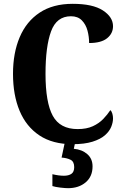

<svg xmlns="http://www.w3.org/2000/svg" viewBox="-20 -744 648 1004"><path d="M359 10Q255 10 186 -36Q117 -82 82.5 -164.5Q48 -247 48 -358Q48 -467 83 -549.5Q118 -632 187.5 -678Q257 -724 360 -724Q465 -724 518 -689.5Q571 -655 571 -607Q571 -569 540 -544Q509 -519 446 -519Q446 -552 437.5 -584Q429 -616 408 -637.5Q387 -659 351 -659Q276 -659 247 -580Q218 -501 218 -358Q218 -208 256 -138.5Q294 -69 386 -69Q433 -69 465.5 -84Q498 -99 520 -122Q542 -145 557 -168Q564 -162 567.5 -149.5Q571 -137 571 -125Q571 -104 561.5 -80.5Q552 -57 528.5 -36.5Q505 -16 463.5 -3Q422 10 359 10ZM336 240Q321 240 295.5 237Q270 234 254 229V167Q288 175 314 175Q339 175 353.5 165Q368 155 368 130Q368 101 349 91.5Q330 82 302 80L321 -9H375L366 34Q409 38 436.5 62Q464 86 464 126Q464 179 428 209.5Q392 240 336 240Z"/></svg>

Font: Noto Serif Hebrew Condensed ExtraBold
Style: Regular
Weight: 800
Width: 3
Designer: Monotype Design Team
Foundry: Monotype Imaging Inc.
Version: Version 2.004; ttfautohint (v1.8.4.7-5d5b)